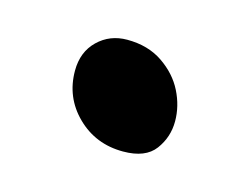

<svg xmlns="http://www.w3.org/2000/svg" viewBox="-39 -190 335 257"><g transform="rotate(15 128.5 -62.0)"><path d="M145 11Q107 11 81 -14.5Q55 -40 55 -77Q55 -103 71.5 -119Q88 -135 112 -135Q141 -135 161.5 -121Q182 -107 192 -87Q202 -67 202 -46Q202 -24 189 -6.5Q176 11 145 11Z"/></g></svg>

Font: Shantell Sans Light
Style: Regular
Weight: 400
Version: Version 1.011;[c5ecc13dd]